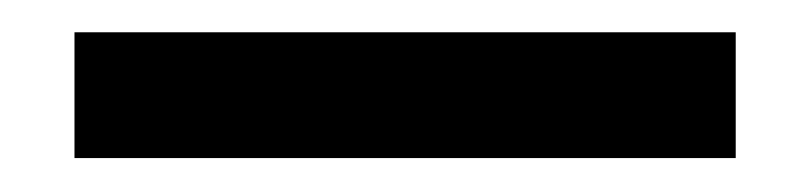

<svg xmlns="http://www.w3.org/2000/svg" viewBox="-20 16 490 116"><path d="M25 111.5V35.5H424.5V111.5Z"/></svg>

Font: Anek Gurmukhi Medium
Style: Regular
Weight: 500
Designer: Sarang Kulkarni (Gurmukhi), Yesha Goshar (Latin)
Foundry: Ek Type
Version: Version 1.003